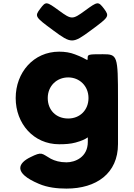

<svg xmlns="http://www.w3.org/2000/svg" viewBox="-20 -831 783 1126"><path d="M208 247C259 269 316 275 370 275C545 275 672 186 672 14V-250C672 -506 669 -513 583 -513C497 -513 494 -512 494 -490C493 -468 498 -483 420 -512C392 -523 361 -528 327 -528C177 -528 72 -406 72 -256C72 -106 177 15 327 15C362 15 394 13 423 5C501 -16 495 -36 495 -18V1C495 92 419 121 370 121C331 121 301 112 278 100C223 69 228 56 158 91C88 125 54 182 208 247ZM260 -256C260 -327 313 -377 380 -377C446 -377 499 -327 499 -256C499 -186 449 -136 380 -136C308 -136 260 -186 260 -256ZM590 -780C556 -824 553 -823 479 -769C405 -715 400 -715 326 -769C252 -823 249 -824 216 -780C182 -735 185 -732 292 -653C399 -574 406 -574 513 -653C620 -732 623 -735 590 -780Z"/></svg>

Font: Hussar Print
Style: Bold
Weight: 700
Foundry: Cannot Into Space Fonts
Version: Version 2.00